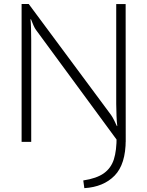

<svg xmlns="http://www.w3.org/2000/svg" viewBox="-20 -721 745 976"><path d="M89.8 -700.7H126L544.4 -136.7Q551.3 -127.4 560.5 -108.9Q569.8 -90.3 574.2 -80.1H576.2Q573.7 -98.1 572.3 -130.9Q570.8 -163.6 570.8 -192.4V-700.2H618.7L619.1 0H581.1L163.1 -568.8Q156.7 -577.1 150.1 -592.3Q143.6 -607.4 137.7 -622.6H134.8Q136.7 -612.3 137.7 -579.3Q138.7 -546.4 138.7 -516.1V0H89.8ZM403.3 196.3Q471.2 186 507.8 159.9Q544.4 133.8 558.8 89.1Q573.2 44.4 572.8 -28.3L619.1 -36.1V-9.8Q619.1 113.8 562.7 171.6Q506.3 229.5 408.7 235.4Z"/></svg>

Font: DavidDev Light
Style: Regular
Weight: 300
Designer: David.dev
Foundry: David.dev
Version: Version 1.001;FEAKit 1.0